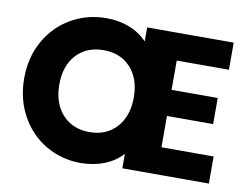

<svg xmlns="http://www.w3.org/2000/svg" viewBox="-78 -822 1219 942"><g transform="rotate(10 531.5 -351.0)"><path d="M755 -421H985V-291H755V-135H1015V0H584V-72Q511 7 380 10Q283 10 204 -36Q125 -82 79 -165Q33 -248 33 -352Q33 -456 79 -538Q125 -620 204.5 -666Q284 -712 380 -712Q442 -712 494 -692Q546 -672 584 -632V-702H1015V-567H755ZM394 -147Q478 -147 528.5 -203Q579 -259 579 -352Q579 -445 528.5 -500Q478 -555 394 -555Q309 -555 258.5 -500Q208 -445 208 -352Q208 -259 258.5 -203Q309 -147 394 -147Z"/></g></svg>

Font: Poppins A&M
Style: Bold-A&M
Weight: 700
Designer: Ninad Kale (Devanagari), Jonny Pinhorn (Latin)
Foundry: Indian Type Foundry
Version: 4.004